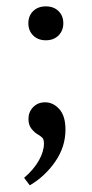

<svg xmlns="http://www.w3.org/2000/svg" viewBox="-20 -424 284 591"><path d="M174.9 -352.4Q174.9 -329.5 160 -314.7Q145.1 -300 121.1 -300Q97.1 -300 82.2 -314.7Q67.3 -329.5 67.3 -352.4Q67.3 -375.6 82.2 -390Q97.1 -404.4 121.1 -404.4Q145.1 -404.4 160 -390Q174.9 -375.6 174.9 -352.4ZM181.5 -25.1Q181.5 28.4 149.8 73.8Q118.2 119.3 71.6 146.5L54.2 123.3Q83.6 98.2 99.5 70.2Q115.3 42.2 115.3 17.8Q115.3 4.4 109.8 -0.5Q104.4 -5.5 96.4 -10.2Q86.2 -16 76.9 -27.6Q67.6 -39.3 67.6 -57.8Q67.6 -79.3 82 -94.2Q96.4 -109.1 118.9 -109.1Q143.6 -109.1 162.5 -88.2Q181.5 -67.3 181.5 -25.1Z"/></svg>

Font: Rasa
Style: Regular
Weight: 400
Version: Version 1.000;PS 1.000;hotconv 1.0.88;makeotf.lib2.5.647800;